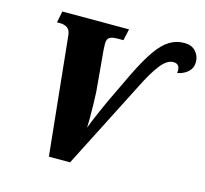

<svg xmlns="http://www.w3.org/2000/svg" viewBox="-104 -837 1018 954"><g transform="rotate(15 405.0 -360.0)"><path d="M163 -610Q160 -635 145 -645Q130 -655 110 -655H92L104 -714H447L434 -655H407Q376 -655 363 -647Q350 -639 350 -613L351 -585L370 -372Q373 -315 373 -236L372 -188Q380 -212 410.5 -281.5Q441 -351 451 -370L514 -502Q555 -585 588 -631.5Q621 -678 655 -699Q689 -720 731 -720Q768 -720 789 -697.5Q810 -675 810 -642Q810 -612 789 -592.5Q768 -573 734 -566Q735 -571 735 -579Q735 -614 702 -614Q670 -614 637 -572Q604 -530 564 -449L335 0H226Z"/></g></svg>

Font: Noto Serif NarrowBlack
Style: Italic
Weight: 900
Width: 4
Italic angle: -12°
Designer: Monotype Design Team
Foundry: Monotype Imaging Inc.
Version: Version 1.001